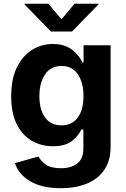

<svg xmlns="http://www.w3.org/2000/svg" viewBox="-20 -787 672 1023"><path d="M305.2 215.8Q202.6 215.8 140.1 178.2Q77.6 140.6 59.6 82L185.5 46.9Q195.8 69.8 223.4 89.6Q251 109.4 304.2 109.4Q359.9 109.4 392.1 83.7Q424.3 58.1 424.3 3.9V-96.7H413.1Q397.9 -63.5 363 -35.6Q328.1 -7.8 261.7 -7.8Q200.2 -7.8 149.9 -36.6Q99.6 -65.4 69.6 -124.5Q39.6 -183.6 39.6 -273.9Q39.6 -366.2 70.1 -428.2Q100.6 -490.2 151.1 -521.5Q201.7 -552.7 262.2 -552.7Q308.1 -552.7 339.4 -537.1Q370.6 -521.5 389.9 -498.5Q409.2 -475.6 418.9 -454.1H425.3V-545.9H569.3V-4.4Q569.3 69.3 535.4 118.4Q501.5 167.5 441.7 191.7Q381.8 215.8 305.2 215.8ZM307.6 -119.1Q363.8 -119.1 394.3 -160.4Q424.8 -201.7 424.8 -274.9Q424.8 -347.7 394.5 -391.6Q364.3 -435.5 307.6 -435.5Q250 -435.5 220 -390.4Q189.9 -345.2 189.9 -274.9Q189.9 -203.1 220.2 -161.1Q250.5 -119.1 307.6 -119.1ZM237.8 -767.1 307.6 -684.1 377 -767.1H504.9V-763.7L363.8 -619.1H251.5L110.4 -763.7V-767.1Z"/></svg>

Font: Inter
Style: Bold
Weight: 700
Designer: Rasmus Andersson
Foundry: rsms
Version: Version 4.001;git-9221beed3